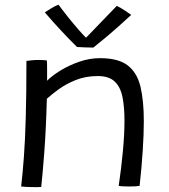

<svg xmlns="http://www.w3.org/2000/svg" viewBox="-20 -772 705 799"><path d="M151.5 6Q143.5 6.5 133 6.8Q122.5 7 112 6.5Q101.5 6.5 88.5 5.8Q75.5 5 68 4Q74.5 -52 79.5 -119.8Q84.5 -187.5 87.2 -283.2Q90 -379 90 -518.5Q99.5 -520 113 -521.2Q126.5 -522.5 141.5 -522.5Q150 -522.5 159.2 -522Q168.5 -521.5 175 -520.5Q176 -512 176 -484.2Q176 -456.5 176 -436Q196.5 -457 232 -478.8Q267.5 -500.5 310.2 -515.2Q353 -530 396 -530Q472 -530 511.2 -500Q550.5 -470 564.5 -411.5Q578.5 -353 578.5 -267.5Q578.5 -214.5 574 -145Q569.5 -75.5 561 1.5Q547.5 4 518 4Q505.5 4 493.8 3.5Q482 3 474 1.5Q484.5 -69.5 491.2 -140.5Q498 -211.5 498 -270.5Q498 -326 489.8 -367.8Q481.5 -409.5 457.5 -432.5Q433.5 -455.5 387 -455.5Q336 -455.5 294.8 -438.8Q253.5 -422 223.2 -399.8Q193 -377.5 175 -361Q171.5 -232 164 -134.2Q156.5 -36.5 151.5 6ZM466 -747.5Q480.5 -741 500 -728Q519.5 -715 526 -710Q466.5 -655 425 -620.2Q383.5 -585.5 368.5 -574Q353.5 -574 333.2 -574.8Q313 -575.5 300.5 -576.5Q268 -608.5 235 -643.8Q202 -679 166.5 -720.5Q177 -727.5 192.8 -737.2Q208.5 -747 223.5 -752.5Q241.5 -728 264.5 -699.2Q287.5 -670.5 308 -647.2Q328.5 -624 338 -615Q351 -628.5 373.8 -652Q396.5 -675.5 421.2 -701.2Q446 -727 466 -747.5Z"/></svg>

Font: Grandstander Light
Style: Regular
Weight: 300
Designer: Tyler Finck
Foundry: Etcetera Type Co
Version: Version 1.200; ttfautohint (v1.8.3)